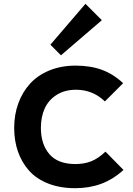

<svg xmlns="http://www.w3.org/2000/svg" viewBox="-20 -988 705 1018"><path d="M539.1 -184.1 634.8 -86.9Q578.6 -36.1 515.9 -13.2Q453.1 9.8 378.9 9.8Q298.3 9.8 235.6 -14.9Q172.9 -39.6 134 -83.3Q95.2 -127 75.2 -184.3Q55.2 -241.7 55.2 -310.1Q55.2 -379.4 76.9 -439.5Q98.6 -499.5 139.2 -544.2Q179.7 -588.9 241.9 -614.5Q304.2 -640.1 380.9 -640.1Q459.5 -640.1 520.5 -617.7Q581.5 -595.2 632.8 -546.9L536.1 -450.2Q472.7 -512.2 381.8 -512.2Q322.3 -511.7 279.8 -484.6Q237.3 -457.5 217 -412.8Q196.8 -368.2 196.8 -310.1Q196.8 -223.1 241.9 -170.7Q287.1 -118.2 379.9 -118.2Q426.8 -118.2 464.1 -133.1Q501.5 -147.9 539.1 -184.1ZM433.1 -967.8 520 -880.9 303.2 -694.8 247.1 -751Z"/></svg>

Font: Sinkin Sans 600 SemiBold
Style: Regular
Weight: 600
Designer: Keith Bates
Foundry: K-Type
Version: Sinkin Sans (version 1.0)  by Keith Bates   •   © 2014   www